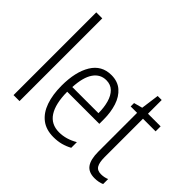

<svg xmlns="http://www.w3.org/2000/svg" viewBox="-167 -998 1247 1247"><g transform="rotate(45 456.5 -375.0)"><path d="M129 0H74V-760H129Z M432 -542Q490 -542 527.5 -509.5Q565 -477 582.5 -422.5Q600 -368 600 -303V-262H305Q306 -152 343 -95Q380 -38 454 -38Q518 -38 581 -75V-23Q552 -7 520 1.5Q488 10 450 10Q382 10 338 -24Q294 -58 272.5 -120Q251 -182 251 -264Q251 -391 297 -466.5Q343 -542 432 -542ZM432 -495Q377 -495 344.5 -448Q312 -401 307 -307H547Q547 -359 535 -402Q523 -445 497.5 -470Q472 -495 432 -495Z M839 -38Q854 -38 868.5 -41Q883 -44 894 -49V-3Q881 3 864 6.5Q847 10 827 10Q772 10 747.5 -24.5Q723 -59 723 -130V-486H664V-517L723 -533L740 -658H777V-532H893V-486H777V-133Q777 -85 790.5 -61.5Q804 -38 839 -38Z"/></g></svg>

Font: Noto Sans Ethiopic Condensed Light
Style: Regular
Weight: 300
Width: 3
Designer: Monotype Design Team
Foundry: Monotype Imaging Inc.
Version: Version 2.102; ttfautohint (v1.8.4.7-5d5b)